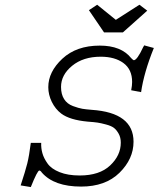

<svg xmlns="http://www.w3.org/2000/svg" viewBox="-20 -755 656 794"><path d="M576.2 -567.4 616.2 -556.6Q575.2 -455.1 563.5 -374L522.5 -381.8Q526.4 -401.4 526.4 -416Q526.4 -467.8 490.7 -494.1Q455.1 -520.5 396.5 -520.5Q324.2 -520.5 278.3 -482.9Q232.4 -445.3 232.4 -395.5Q232.4 -365.2 245.1 -345.2Q257.8 -325.2 281.7 -316.4Q305.7 -307.6 320.3 -305.2Q335 -302.7 359.4 -300.8Q532.2 -289.1 532.2 -168.9Q532.2 -97.7 474.1 -40.5Q416 16.6 315.4 16.6Q204.1 16.6 153.3 -41Q147.5 -49.8 142.6 -49.8Q134.8 -49.8 107.4 18.6L65.4 11.7Q85 -47.9 92.8 -79.1Q100.6 -110.4 107.4 -164.1H150.4Q149.4 -142.6 155.3 -121.6Q161.1 -100.6 176.8 -78.6Q192.4 -56.6 226.6 -43Q260.7 -29.3 309.6 -29.3Q391.6 -29.3 435.5 -70.8Q479.5 -112.3 479.5 -165Q479.5 -186.5 470.7 -202.1Q461.9 -217.8 451.2 -226.1Q440.4 -234.4 418.5 -240.2Q396.5 -246.1 383.3 -248Q370.1 -250 342.8 -252Q268.6 -258.8 233.4 -285.2Q209 -303.7 194.3 -333.5Q179.7 -363.3 179.7 -394.5Q179.7 -458 237.8 -512.2Q295.9 -566.4 392.6 -566.4Q481.4 -566.4 522.5 -514.6Q531.2 -505.9 533.2 -505.9Q546.9 -505.9 572.3 -560.5L574.2 -563.5Q576.2 -566.4 576.2 -567.4ZM488.3 -621.1H410.2L347.7 -712.9L381.8 -735.4L459 -672.9L556.6 -735.4L588.9 -710.9Z"/></svg>

Font: Thabit-Oblique
Style: Oblique
Weight: 500
Designer: Regenerated by Nadim Shaikli
Foundry: MAK Alagha
Version: 0.01